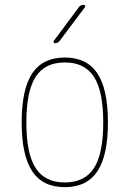

<svg xmlns="http://www.w3.org/2000/svg" viewBox="-20 -770 540 800"><path d="M371.6 -449.7Q333 -509.8 250 -509.8Q167 -509.8 128.4 -449.7Q89.8 -389.6 89.8 -259.8Q89.8 -129.9 128.4 -69.8Q167 -9.8 250 -9.8Q333 -9.8 371.6 -69.8Q410.2 -129.9 410.2 -259.8Q410.2 -389.6 371.6 -449.7ZM385.7 -56.2Q341.8 9.8 250 9.8Q158.2 9.8 114.3 -56.2Q70.3 -122.1 70.3 -260.3Q70.3 -398.4 114.3 -464.4Q158.2 -530.3 250 -530.3Q341.8 -530.3 385.7 -464.4Q429.7 -398.4 429.7 -260.3Q429.7 -122.1 385.7 -56.2ZM209 -589.8Q205.1 -589.8 203.6 -593.3Q202.1 -596.7 204.1 -599.6L308.6 -740.2Q316.4 -750 329.1 -750Q333 -750 334.5 -746.6Q335.9 -743.2 334 -740.2L228.5 -599.6Q220.7 -589.8 209 -589.8Z"/></svg>

Font: Rounded Mgen+ 1m thin
Style: Regular
Weight: 100
Designer: [Source Han Sans]
Ryoko NISHIZUKA  (kana & ideographs); Paul D. Hunt (Latin, Greek & Cyrillic); Wenlong ZHANG  (bopomofo
Version: Version 1.059.20150602